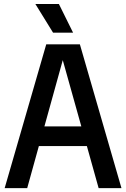

<svg xmlns="http://www.w3.org/2000/svg" viewBox="-20 -968 649 988"><path d="M4 0 218 -740H391L605 0H487.5L427 -216.5H180L120 0ZM208.5 -317.5H398.5L303 -658.5ZM253 -800 162 -947.5H283L356 -800Z"/></svg>

Font: Encode Sans Condensed SemiBold
Style: Regular
Weight: 600
Width: 3
Designer: Multiple Designers
Foundry: Impallari Type
Version: Version 3.000; ttfautohint (v1.8.3) -l 8 -r 50 -G 200 -x 14 